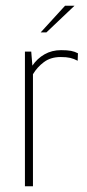

<svg xmlns="http://www.w3.org/2000/svg" viewBox="-20 -650 304 670"><path d="M67 0V-470H89L93 -421Q110 -446 135.5 -460.5Q161 -475 193 -475Q215 -475 228 -472.5Q241 -470 252 -464L251 -438Q238 -445 225 -448Q212 -451 192 -451Q157 -451 133.5 -433.5Q110 -416 95 -391V0ZM122 -537 207 -630H240L142 -537Z"/></svg>

Font: Smooch Sans ExtraLight
Style: Regular
Weight: 200
Designer: Robert E. Leuschke
Foundry: Robert E. Leuschke
Version: Version 1.010; ttfautohint (v1.8.3)